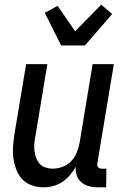

<svg xmlns="http://www.w3.org/2000/svg" viewBox="-20 -795 540 823"><path d="M167 8Q141 8 116.5 -0.5Q92 -9 75.5 -26.5Q59 -44 50 -67.5Q41 -91 37.5 -116Q34 -141 36 -167.5Q38 -194 42 -221L92 -520H183L131 -207Q128 -192 127 -176.5Q126 -161 128 -146Q130 -131 135.5 -117Q141 -103 150.5 -92.5Q160 -82 175 -77Q190 -72 205 -72Q226 -72 247 -79.5Q268 -87 284 -103Q300 -119 308.5 -140Q317 -161 321 -182L377 -520H468L397 -93Q396 -89 397 -85Q398 -81 400.5 -78Q403 -75 407 -73.5Q411 -72 416 -72H436L435 8H402Q382 8 363 3.5Q344 -1 330 -12.5Q316 -24 309.5 -42Q303 -60 305 -80Q294 -61 279.5 -44Q265 -27 247 -15Q229 -3 208 2.5Q187 8 167 8ZM242 -600 172 -740 227 -770 302 -661 414 -775 461 -735 344 -600Z"/></svg>

Font: Iosevka Medium
Style: Italic
Weight: 500
Italic angle: -9°
Monospace: yes
Designer: Belleve Invis
Foundry: Belleve Invis
Version: Version 32.5.0; ttfautohint (v1.8.4)